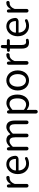

<svg xmlns="http://www.w3.org/2000/svg" viewBox="1905 -2640 967 4818"><g transform="rotate(-90 2389.0 -231.5)"><path d="M91.8 -45.9V-505.9Q91.8 -521.5 103 -532.2Q114.3 -543 129.9 -543Q145.5 -543 157.2 -532.2Q168.9 -521.5 169.9 -505.9L174.8 -445.3Q174.8 -444.3 176.3 -444.3Q177.7 -444.3 178.7 -445.3Q208 -498 247.6 -527.3Q287.1 -556.6 332 -556.6Q342.8 -556.6 350.6 -556.6Q368.2 -554.7 377 -539.1Q382.8 -528.3 382.8 -516.6Q382.8 -510.7 381.8 -504.9Q377.9 -489.3 364.3 -481.4Q351.6 -473.6 336.9 -473.6Q335 -473.6 333 -473.6Q327.1 -473.6 320.3 -473.6Q283.2 -473.6 247.6 -445.8Q211.9 -418 186.5 -358.4Q182.6 -349.6 182.6 -338.9V-45.9Q182.6 -26.4 169.4 -13.2Q156.2 0 137.7 0Q119.1 0 105.5 -13.2Q91.8 -26.4 91.8 -45.9Z M688.5 12.7Q577.1 12.7 502.9 -64Q428.7 -140.6 428.7 -271.5Q428.7 -335 449.2 -389.6Q469.7 -444.3 503.9 -480.5Q538.1 -516.6 582.5 -536.6Q627 -556.6 673.8 -556.6Q768.6 -556.6 824.7 -497.6Q880.9 -438.5 888.7 -335Q888.7 -331.1 888.7 -328.1Q888.7 -296.9 865.2 -274.4Q837.9 -250 800.8 -250H529.3Q525.4 -250 522.9 -247.1Q520.5 -244.1 520.5 -240.2Q527.3 -157.2 576.2 -108.4Q625 -59.6 700.2 -59.6Q756.8 -59.6 806.6 -85.9Q818.4 -91.8 832 -88.4Q845.7 -85 852.5 -73.2Q859.4 -60.5 856 -46.4Q852.5 -32.2 839.8 -25.4Q767.6 12.7 688.5 12.7ZM519.5 -323.2Q519.5 -320.3 522.5 -318.4Q524.4 -315.4 528.3 -315.4H799.8Q804.7 -315.4 807.1 -317.9Q809.6 -320.3 809.6 -324.2Q809.6 -324.2 809.6 -325.2Q807.6 -402.3 772.5 -443.4Q737.3 -484.4 674.8 -484.4Q617.2 -484.4 574.2 -441.4Q519.5 -388.7 519.5 -323.2Z M1023.4 -45.9V-505.9Q1023.4 -521.5 1034.7 -532.2Q1045.9 -543 1061.5 -543Q1077.1 -543 1088.9 -532.2Q1100.6 -521.5 1102.5 -505.9L1106.4 -465.8Q1106.4 -463.9 1107.9 -463.9Q1109.4 -463.9 1110.4 -464.8Q1194.3 -556.6 1278.3 -556.6Q1387.7 -556.6 1424.8 -461.9Q1426.8 -459 1429.7 -458.5Q1432.6 -458 1435.5 -460Q1526.4 -556.6 1607.4 -556.6Q1772.5 -556.6 1772.5 -343.8V-45.9Q1772.5 -26.4 1759.3 -13.2Q1746.1 0 1727.1 0Q1708 0 1694.8 -13.2Q1681.6 -26.4 1681.6 -45.9V-332Q1681.6 -408.2 1657.2 -442.4Q1632.8 -476.6 1581.1 -476.6Q1521.5 -476.6 1450.2 -401.4Q1443.4 -394.5 1443.4 -383.8V-45.9Q1443.4 -26.4 1430.2 -13.2Q1417 0 1397.9 0Q1378.9 0 1365.7 -13.2Q1352.5 -26.4 1352.5 -45.9V-332Q1352.5 -408.2 1328.1 -442.4Q1303.7 -476.6 1252 -476.6Q1191.4 -476.6 1121.1 -401.4Q1114.3 -394.5 1114.3 -383.8V-45.9Q1114.3 -26.4 1101.1 -13.2Q1087.9 0 1069.3 0Q1050.8 0 1037.1 -13.2Q1023.4 -26.4 1023.4 -45.9Z M1949.2 186.5V-502.9Q1949.2 -518.6 1960.4 -529.3Q1971.7 -540 1987.3 -540Q2002.9 -540 2015.1 -529.8Q2027.3 -519.5 2029.3 -502.9L2032.2 -479.5Q2032.2 -478.5 2033.7 -478.5Q2035.2 -478.5 2036.1 -479.5Q2128.9 -554.7 2208 -554.7Q2311.5 -554.7 2368.2 -480Q2424.8 -405.3 2424.8 -277.3Q2424.8 -210 2405.3 -153.8Q2385.7 -97.7 2353 -61Q2320.3 -24.4 2277.8 -4.4Q2235.4 15.6 2188.5 15.6Q2119.1 15.6 2045.9 -41Q2043.9 -43 2041 -42Q2038.1 -41 2039.1 -38.1L2040 47.9V186.5Q2040 205.1 2026.9 218.3Q2013.7 231.4 1995.1 231.4Q1976.6 231.4 1962.9 218.3Q1949.2 205.1 1949.2 186.5ZM2173.8 -60.5Q2242.2 -60.5 2285.6 -118.7Q2329.1 -176.8 2329.1 -276.4Q2329.1 -477.5 2186.5 -477.5Q2124 -477.5 2047.9 -409.2Q2040 -402.3 2040 -392.6V-127Q2040 -117.2 2047.9 -111.3Q2111.3 -60.5 2173.8 -60.5Z M2527.3 -271.5Q2527.3 -336.9 2547.9 -391.6Q2568.4 -446.3 2603.5 -481.9Q2638.7 -517.6 2684.1 -537.1Q2729.5 -556.6 2779.8 -556.6Q2830.1 -556.6 2875.5 -537.1Q2920.9 -517.6 2955.6 -481.9Q2990.2 -446.3 3010.7 -391.6Q3031.2 -336.9 3031.2 -271.5Q3031.2 -205.1 3010.7 -150.9Q2990.2 -96.7 2955.6 -61Q2920.9 -25.4 2875.5 -6.3Q2830.1 12.7 2779.8 12.7Q2729.5 12.7 2684.1 -6.3Q2638.7 -25.4 2603.5 -61Q2568.4 -96.7 2547.9 -150.9Q2527.3 -205.1 2527.3 -271.5ZM2937.5 -271.5Q2937.5 -364.3 2893.6 -422.9Q2849.6 -481.4 2779.3 -481.4Q2709 -481.4 2666 -423.3Q2623 -365.2 2623 -271.5Q2623 -177.7 2666 -120.6Q2709 -63.5 2779.8 -63.5Q2850.6 -63.5 2894 -120.6Q2937.5 -177.7 2937.5 -271.5Z M3173.8 -45.9V-505.9Q3173.8 -521.5 3185.1 -532.2Q3196.3 -543 3211.9 -543Q3227.5 -543 3239.3 -532.2Q3251 -521.5 3252 -505.9L3256.8 -445.3Q3256.8 -444.3 3258.3 -444.3Q3259.8 -444.3 3260.7 -445.3Q3290 -498 3329.6 -527.3Q3369.1 -556.6 3414.1 -556.6Q3424.8 -556.6 3432.6 -556.6Q3450.2 -554.7 3459 -539.1Q3464.8 -528.3 3464.8 -516.6Q3464.8 -510.7 3463.9 -504.9Q3460 -489.3 3446.3 -481.4Q3433.6 -473.6 3418.9 -473.6Q3417 -473.6 3415 -473.6Q3409.2 -473.6 3402.3 -473.6Q3365.2 -473.6 3329.6 -445.8Q3293.9 -418 3268.6 -358.4Q3264.6 -349.6 3264.6 -338.9V-45.9Q3264.6 -26.4 3251.5 -13.2Q3238.3 0 3219.7 0Q3201.2 0 3187.5 -13.2Q3173.8 -26.4 3173.8 -45.9Z M3732.4 12.7Q3649.4 12.7 3613.8 -34.2Q3578.1 -81.1 3578.1 -168V-460.9Q3578.1 -468.8 3569.3 -468.8H3531.2Q3516.6 -468.8 3506.8 -479Q3497.1 -489.3 3497.1 -503.9Q3497.1 -517.6 3506.8 -528.3Q3516.6 -539.1 3531.2 -540L3573.2 -543Q3582 -543 3582 -551.8L3589.8 -657.2Q3590.8 -672.9 3602.5 -684.1Q3614.3 -695.3 3630.9 -695.3Q3646.5 -695.3 3657.7 -684.1Q3668.9 -672.9 3668.9 -657.2V-552.7Q3668.9 -543 3678.7 -543H3778.3Q3793.9 -543 3804.7 -532.2Q3815.4 -521.5 3815.4 -505.9Q3815.4 -490.2 3804.7 -479.5Q3793.9 -468.8 3778.3 -468.8H3678.7Q3668.9 -468.8 3668.9 -459V-166Q3668.9 -113.3 3688 -86.9Q3707 -60.5 3752.9 -60.5Q3764.6 -60.5 3781.2 -64.5Q3794.9 -67.4 3807.6 -61Q3820.3 -54.7 3823.2 -41Q3825.2 -36.1 3825.2 -31.2Q3825.2 -22.5 3820.3 -13.7Q3813.5 -1 3798.8 2.9Q3760.7 12.7 3732.4 12.7Z M4147.5 12.7Q4036.1 12.7 3961.9 -64Q3887.7 -140.6 3887.7 -271.5Q3887.7 -335 3908.2 -389.6Q3928.7 -444.3 3962.9 -480.5Q3997.1 -516.6 4041.5 -536.6Q4085.9 -556.6 4132.8 -556.6Q4227.5 -556.6 4283.7 -497.6Q4339.8 -438.5 4347.7 -335Q4347.7 -331.1 4347.7 -328.1Q4347.7 -296.9 4324.2 -274.4Q4296.9 -250 4259.8 -250H3988.3Q3984.4 -250 3981.9 -247.1Q3979.5 -244.1 3979.5 -240.2Q3986.3 -157.2 4035.2 -108.4Q4084 -59.6 4159.2 -59.6Q4215.8 -59.6 4265.6 -85.9Q4277.3 -91.8 4291 -88.4Q4304.7 -85 4311.5 -73.2Q4318.4 -60.5 4314.9 -46.4Q4311.5 -32.2 4298.8 -25.4Q4226.6 12.7 4147.5 12.7ZM3978.5 -323.2Q3978.5 -320.3 3981.4 -318.4Q3983.4 -315.4 3987.3 -315.4H4258.8Q4263.7 -315.4 4266.1 -317.9Q4268.6 -320.3 4268.6 -324.2Q4268.6 -324.2 4268.6 -325.2Q4266.6 -402.3 4231.4 -443.4Q4196.3 -484.4 4133.8 -484.4Q4076.2 -484.4 4033.2 -441.4Q3978.5 -388.7 3978.5 -323.2Z M4482.4 -45.9V-505.9Q4482.4 -521.5 4493.7 -532.2Q4504.9 -543 4520.5 -543Q4536.1 -543 4547.9 -532.2Q4559.6 -521.5 4560.5 -505.9L4565.4 -445.3Q4565.4 -444.3 4566.9 -444.3Q4568.4 -444.3 4569.3 -445.3Q4598.6 -498 4638.2 -527.3Q4677.7 -556.6 4722.7 -556.6Q4733.4 -556.6 4741.2 -556.6Q4758.8 -554.7 4767.6 -539.1Q4773.4 -528.3 4773.4 -516.6Q4773.4 -510.7 4772.5 -504.9Q4768.6 -489.3 4754.9 -481.4Q4742.2 -473.6 4727.5 -473.6Q4725.6 -473.6 4723.6 -473.6Q4717.8 -473.6 4710.9 -473.6Q4673.8 -473.6 4638.2 -445.8Q4602.5 -418 4577.1 -358.4Q4573.2 -349.6 4573.2 -338.9V-45.9Q4573.2 -26.4 4560.1 -13.2Q4546.9 0 4528.3 0Q4509.8 0 4496.1 -13.2Q4482.4 -26.4 4482.4 -45.9Z"/></g></svg>

Font: Gen Jyuu GothicX Regular
Style: Regular
Weight: 400
Designer: [Source Han Sans]
Ryoko NISHIZUKA  (kana & ideographs); Paul D. Hunt (Latin, Greek & Cyrillic); Wenlong ZHANG  (bopomofo
Version: Version 1.002.20150607